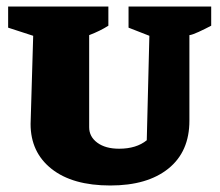

<svg xmlns="http://www.w3.org/2000/svg" viewBox="-20 -559 676 590"><path d="M319 11Q203 11 138.5 -40Q74 -91 74 -178L82 -449L5 -474V-539H313V-480Q288 -464 254 -451V-168Q254 -139 279 -120.5Q304 -102 346 -102Q399 -102 431 -128L439 -449L375 -474V-539H629V-480Q610 -470 590.5 -461Q571 -452 562 -451V-188Q562 -93 497.5 -41Q433 11 319 11Z"/></svg>

Font: Piazzolla SC ExtraBold
Style: Regular
Weight: 800
Designer: Juan Pablo del Peral
Foundry: Huerta Tipografica
Version: Version 1.330